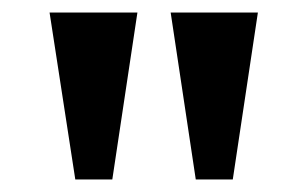

<svg xmlns="http://www.w3.org/2000/svg" viewBox="-20 -734 491 306"><path d="M100 -448H159L199 -714H59ZM292 -448H351L391 -714H252Z"/></svg>

Font: Noto Serif Condensed
Style: Bold
Weight: 700
Width: 3
Designer: Monotype Design Team
Foundry: Monotype Imaging Inc.
Version: Version 2.015